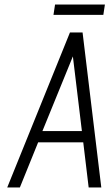

<svg xmlns="http://www.w3.org/2000/svg" viewBox="-20 -831 485 851"><path d="M12 0H68L149 -200H349L373 0H429L346 -687H290ZM168 -250 303 -581 343 -250ZM217 -765H438L445 -811H224Z"/></svg>

Font: Secuela ExtLt
Style: Italic
Weight: 200
Italic angle: -8°
Designer: Fernando Haro
Foundry: deFharo
Version: Version 1.704